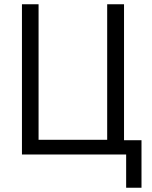

<svg xmlns="http://www.w3.org/2000/svg" viewBox="-20 -725 712 901"><path d="M572 156V0H83V-705H161V-69H483V-705H562V-67H644V156Z"/></svg>

Font: Nunito Sans 10pt Condensed
Style: Regular
Weight: 400
Width: 3
Designer: Vernon Adams
Foundry: Vernon Adams
Version: Version 3.101;gftools[0.9.27]